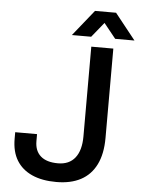

<svg xmlns="http://www.w3.org/2000/svg" viewBox="-59 -914 714 972"><g transform="rotate(5 298.0 -428.0)"><path d="M264 12Q191 12 140 -11Q89 -34 62 -78Q35 -122 35 -188V-221H146V-185Q146 -136 176 -109.5Q206 -83 264 -83Q321 -83 351 -121Q381 -159 381 -230V-686H493V-232Q493 -151 466 -96.5Q439 -42 388 -15Q337 12 264 12ZM278 -736 384 -868H491L596 -736H498L412 -843L462 -842L376 -736Z"/></g></svg>

Font: Archivo SemiBold Medium
Style: Regular
Weight: 500
Version: Version 2.001